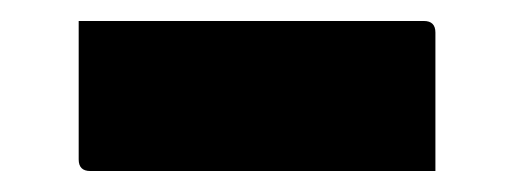

<svg xmlns="http://www.w3.org/2000/svg" viewBox="-20 -391 490 183"><path d="M55 -371H384Q395 -371 395 -360V-228H66Q55 -228 55 -239Z"/></svg>

Font: Recursive Sn Lnr St XBd
Style: Regular
Weight: 800
Version: Version 1.079;hotconv 1.0.112;makeotfexe 2.5.65598; ttfautoh